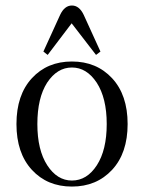

<svg xmlns="http://www.w3.org/2000/svg" viewBox="-20 -668 525 700"><path d="M285.2 -613.8 346.2 -480 330.1 -467.8 241.2 -583 153.8 -467.8 138.2 -480 199.2 -613.8Q215.3 -647.9 242.2 -647.9Q269 -647.9 285.2 -613.8ZM116.2 -215.8Q116.2 -121.1 152.3 -65.4Q188.5 -9.8 242.2 -9.8Q296.9 -9.8 333 -65.4Q369.1 -121.1 369.1 -215.8Q369.1 -310.5 332.5 -366.7Q295.9 -421.9 242.2 -421.9Q188.5 -421.9 151.9 -366.7Q116.2 -311 116.2 -215.8ZM96.2 -48.8Q40 -109.9 40 -215.8Q40 -321.8 96.2 -382.8Q152.3 -443.8 242.2 -443.8Q332 -443.8 388.7 -382.8Q445.3 -321.8 445.3 -215.8Q445.3 -109.9 388.7 -48.8Q332 12.2 242.2 12.2Q152.3 12.2 96.2 -48.8Z"/></svg>

Font: Arapey-Regular
Style: Regular
Weight: 400
Designer: Eduardo Rodriguez Tunni
Foundry: Eduardo Rodriguez Tunni
Version: Version 1.002